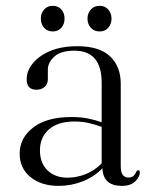

<svg xmlns="http://www.w3.org/2000/svg" viewBox="-20 -614 512 644"><path d="M46 -99Q46 -151.5 91.5 -186.5Q137 -221.5 220 -221.5Q250.5 -221.5 275.2 -216.5Q300 -211.5 321 -204V-336.5Q321 -444 229.5 -444Q183.5 -444 162 -424Q140.5 -404 140.5 -380.5V-349Q140.5 -332 129.8 -322.5Q119 -313 102 -313Q69.5 -313 69.5 -348.5Q69.5 -376 89.8 -401.2Q110 -426.5 148 -442.8Q186 -459 239.5 -459Q313.5 -459 349.2 -425Q385 -391 385 -333V-56.5Q385 -35.5 392 -27Q399 -18.5 410 -18.5Q422 -18.5 428 -24.2Q434 -30 437 -37.5Q439.5 -43 443.5 -43Q449 -43 449 -35.5Q449 -21 433.8 -5.8Q418.5 9.5 388.5 9.5Q326 9.5 323.5 -49.5Q296 -21 257.5 -5.8Q219 9.5 177 9.5Q118.5 9.5 82.2 -20Q46 -49.5 46 -99ZM114 -109.5Q114 -66.5 139.8 -42.2Q165.5 -18 206 -18Q237.5 -18 267.5 -30Q297.5 -42 321 -66V-188.5Q300.5 -196 278.2 -201.2Q256 -206.5 230 -206.5Q174.5 -206.5 144.2 -180Q114 -153.5 114 -109.5ZM156.5 -508.5Q139 -508.5 128 -520.8Q117 -533 117 -551.5Q117 -570 128 -582.2Q139 -594.5 156.5 -594.5Q175 -594.5 185.8 -582.2Q196.5 -570 196.5 -551.5Q196.5 -533 185.8 -520.8Q175 -508.5 156.5 -508.5ZM314 -508.5Q296 -508.5 284.8 -520.8Q273.5 -533 273.5 -551.5Q273.5 -570 284.8 -582.2Q296 -594.5 314 -594.5Q332 -594.5 343 -582.2Q354 -570 354 -551.5Q354 -533 343 -520.8Q332 -508.5 314 -508.5Z"/></svg>

Font: Fraunces 72pt S000 Light
Style: Regular
Weight: 300
Version: Version 1.000; ttfautohint (v1.8.3)